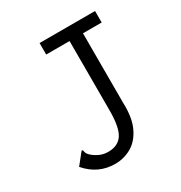

<svg xmlns="http://www.w3.org/2000/svg" viewBox="-152 -733 805 854"><g transform="rotate(-30 250.0 -306.0)"><path d="M196 11Q108 11 49 -58L89 -108L96 -116L101 -112Q102 -103 105.5 -96Q109 -89 122 -78Q139 -65 156.5 -58Q174 -51 196 -51Q246 -51 269 -86Q292 -121 292 -208V-564H172V-623H457V-564H361V-209Q364 -129 340.5 -80.5Q317 -32 278.5 -10.5Q240 11 196 11Z"/></g></svg>

Font: Ligconsolata
Style: Regular
Weight: 400
Monospace: yes
Designer: Raph Levien, Cyreal, Brenton Simpson
Foundry: Raph Levien, Cyreal, Google
Version: Version 3.001; ttfautohint (v1.8.2.53-6de2)